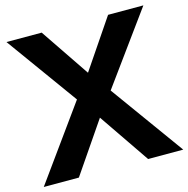

<svg xmlns="http://www.w3.org/2000/svg" viewBox="-123 -840 925 944"><g transform="rotate(-15 340.0 -368.0)"><path d="M163.6 0 339.8 -257.8 516.1 0H694.8L425.3 -373L689 -735.8H509.3L340.3 -486.3L171.4 -735.8H-7.8L253.9 -373.5L-15.1 0Z"/></g></svg>

Font: Winston
Style: Bold
Weight: 700
Designer: Vernon Adams, Kim Jin-seong, David Berlow, Cristiano Sobral
Foundry: The Winston Project Authors
Version: Version 3.004